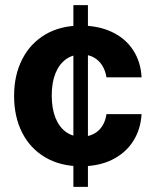

<svg xmlns="http://www.w3.org/2000/svg" viewBox="-20 -727 603 747"><path d="M265.5 -707H322.1V0H265.5ZM34.8 -353.5Q34.8 -434.7 66.5 -496.6Q98.1 -558.6 156.7 -593Q215.4 -627.4 294.4 -627.4Q362.6 -627.4 415.2 -602.7Q467.8 -578.1 497.8 -532.2Q527.8 -486.4 530.8 -426.1H394.3Q390.1 -452.6 377.3 -472.8Q364.6 -492.9 344.2 -504Q323.9 -515 296.9 -515Q262.2 -515 236.2 -496.1Q210.2 -477.2 195.7 -441.7Q181.3 -406.1 181.3 -355.9Q181.3 -305.3 195.5 -269.3Q209.8 -233.3 235.8 -214.2Q261.8 -195.1 296.9 -195.1Q322.6 -195.1 343.2 -205.3Q363.9 -215.5 377 -235.3Q390.2 -255.2 394.3 -283H530.8Q527.2 -223 497.7 -177.1Q468.1 -131.2 416.3 -105.6Q364.5 -80.1 295.2 -80.1Q215.4 -80.1 156.3 -114.7Q97.3 -149.3 66 -211.3Q34.8 -273.3 34.8 -353.5Z"/></svg>

Font: Pretendard JP Variable
Style: Regular
Weight: 400
Designer: Base glyphs from Inter by Rasmus Andersson; Hangul glyphs from Noto Sans CJK(Source Han Sans) by Jang Soo-young and Kang
Foundry: Kil Hyung-jin
Version: Version 1.307;Glyphs 3.2 (3192)